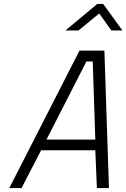

<svg xmlns="http://www.w3.org/2000/svg" viewBox="-20 -951 639 971"><path d="M311 -797H377L482 -883L543 -797H599L502 -931H472ZM27 0H89L188 -191H462L470 0H531L508 -695H382ZM417 -640H449L462 -245H215Z"/></svg>

Font: Titillium Web
Style: Light Italic
Weight: 300
Italic angle: -13°
Version: Version 1.001;PS 57.000;hotconv 1.0.70;makeotf.lib2.5.55311